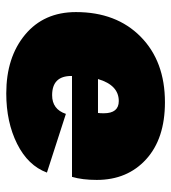

<svg xmlns="http://www.w3.org/2000/svg" viewBox="14 -564 559 628"><g transform="rotate(90 294.0 -250.5)"><path d="M559 -206H229V-204Q229 -141 292 -141Q338 -141 353 -186L545 -124Q522 -62 451 -26.5Q380 9 286 9Q168 9 94 -52.5Q20 -114 20 -219Q20 -351 100.5 -430.5Q181 -510 315 -510Q434 -510 501.5 -448.5Q569 -387 569 -287Q569 -240 559 -206ZM311 -359Q259 -359 239 -291H350Q351 -298 351 -310Q351 -359 311 -359Z"/></g></svg>

Font: Elaine Sans Black
Style: Italic
Weight: 900
Italic angle: -13°
Designer: Wei Huang
Foundry: Wei Huang
Version: Version 2.001;December 24, 2019;FontCreator 12.0.0.2547 64-b